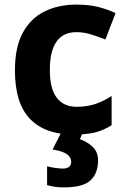

<svg xmlns="http://www.w3.org/2000/svg" viewBox="-20 -576 554 836"><path d="M300 10Q178 10 111.5 -57.5Q45 -125 45 -270Q45 -370 79 -433Q113 -496 173.5 -526Q234 -556 313 -556Q369 -556 410.5 -545Q452 -534 483 -519L439 -404Q404 -418 373.5 -427Q343 -436 313 -436Q197 -436 197 -271Q197 -189 227.5 -150Q258 -111 313 -111Q360 -111 396 -123.5Q432 -136 466 -158V-31Q432 -9 394.5 0.5Q357 10 300 10ZM407 122Q407 178 374.5 209Q342 240 256 240Q234 240 216.5 237Q199 234 185 230V148Q199 152 219.5 155Q240 158 255 158Q269 158 279.5 151.5Q290 145 290 128Q290 110 272 96Q254 82 209 75L247 0H341L328 30Q358 40 382.5 62.5Q407 85 407 122Z"/></svg>

Font: Noto IKEA Arabic
Style: Bold
Weight: 700
Designer: Monotype Design Team
Foundry: Monotype Imaging Inc.
Version: Version 1.200